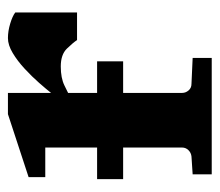

<svg xmlns="http://www.w3.org/2000/svg" viewBox="-54 -486 541 472"><g transform="rotate(-90 216.0 -249.5)"><path d="M421.9 -330.1H354Q347.7 -339.8 333 -355Q318.4 -370.1 289.1 -370.1Q260.7 -370.1 242.4 -361.1Q224.1 -352.1 224.1 -352.1V-280.8H301.8V-216.8H224.1V-71.8Q224.1 -63 230.2 -55.9Q236.3 -48.8 246.1 -48.8L310.1 -45.9V1H23.9V-45.9L67.9 -48.8Q77.1 -49.8 83.5 -56.4Q89.8 -63 89.8 -71.8V-216.8H12.2V-280.8H89.8V-408.2H17.1V-449.2L171.9 -500H224.1V-394Q233.4 -405.8 249 -423.6Q264.6 -441.4 283.7 -459Q302.7 -476.6 322.3 -488.3Q341.8 -500 358.9 -500Q376 -500 394.5 -494.4Q413.1 -488.8 421.9 -481.9Z"/></g></svg>

Font: Charis
Style: Bold
Weight: 700
Designer: Walt Agee, Miriam Martin, Annie Olsen, Victor Gaultney, Lorna Priest, Alan Ward, Bob Hallissy, Martin Hosken, Sharon Cor
Foundry: SIL Global
Version: Version 7.000